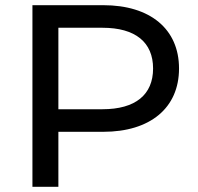

<svg xmlns="http://www.w3.org/2000/svg" viewBox="-20 -720 762 740"><path d="M205 0V-212H378C559 -212 670 -304 670 -456C670 -608 559 -700 378 -700H105V0ZM205 -613H375C502 -613 570 -557 570 -456C570 -355 502 -299 375 -299H205Z"/></svg>

Font: Malon Grotesk Med
Style: Regular
Weight: 500
Designer: Julieta Ulanovsky
Foundry: Julieta Ulanovsky
Version: Version 7.200